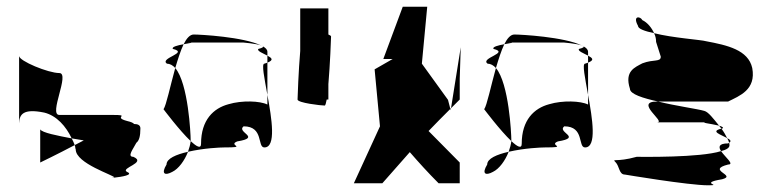

<svg xmlns="http://www.w3.org/2000/svg" viewBox="-20 -735 2303 573"><path d="M37 -367C38 -393 48 -412 112 -399C149 -390 177 -358 194 -322C207 -320 217 -318 230 -316C220 -311 212 -307 203 -302C205 -298 204 -293 206 -289C206 -247 321 -212 322 -205C341 -207 381 -213 359 -222C338 -234 419 -249 378 -267C358 -267 378 -291 387 -309C395 -315 399 -328 399 -352C399 -361 392 -365 380 -365C378 -368 372 -371 359 -374C314 -386 374 -392 315 -392H157C124 -392 190 -517 157 -517C124 -517 37 -553 37 -568ZM100 -250C100 -250 152 -275 203 -302C200 -309 198 -315 194 -322C152 -330 105 -339 100 -349ZM322 -205C315 -204 310 -204 315 -204C320 -204 322 -204 322 -204Z M468 -409C468 -409 516 -345 549 -314V-318C549 -335 542 -486 503 -532C488 -478 476 -420 468 -409ZM477 -244C460 -216 472 -210 494 -222C513 -231 531 -256 541 -282C506 -274 477 -262 477 -244ZM478 -545C487 -545 496 -540 503 -532C511 -559 519 -584 528 -603C511 -600 491 -595 496 -589C545 -577 455 -562 478 -545ZM528 -603C547 -607 563 -608 540 -608H707C704 -608 746 -605 760 -599C707 -625 578 -632 558 -632C547 -632 537 -621 528 -603ZM541 -282C588 -293 638 -295 649 -295C722 -295 658 -301 688 -313C762 -325 684 -340 707 -358C768 -358 747 -295 769 -295C805 -295 791 -381 778 -452V-423C756 -434 702 -436 662 -424C617 -412 580 -377 580 -306C580 -290 567 -297 549 -314C548 -304 545 -293 541 -282ZM751 -589C746 -583 765 -576 778 -569V-580C778 -587 773 -592 764 -597C767 -595 764 -592 751 -589ZM760 -599C761 -598 763 -598 764 -597C763 -598 762 -598 760 -599ZM769 -545C760 -545 769 -502 778 -452V-548ZM778 -548C798 -556 791 -562 778 -569Z M868 -438C868 -428 938 -420 949 -420C951 -420 953 -427 955 -438H960V-484C965 -542 968 -620 968 -626C968 -628 965 -630 960 -632V-710H876V-583C871 -525 868 -444 868 -438Z M1036 -188H1121L1203 -281C1229 -251 1258 -219 1289 -188H1352V-250L1259 -344C1280 -366 1302 -388 1324 -410L1317 -437L1239 -545L1255 -715H1182L1124 -559H1152L1098 -528L1114 -358ZM1324 -410 1325 -406 1326 -412ZM1326 -412 1352 -438V-500L1355 -594Z M1425 -409C1425 -409 1473 -345 1506 -314V-318C1506 -335 1499 -486 1460 -532C1445 -478 1433 -420 1425 -409ZM1434 -244C1417 -216 1429 -210 1451 -222C1470 -231 1488 -256 1498 -282C1463 -274 1434 -262 1434 -244ZM1435 -545C1444 -545 1453 -540 1460 -532C1468 -559 1476 -584 1485 -603C1468 -600 1448 -595 1453 -589C1502 -577 1412 -562 1435 -545ZM1485 -603C1504 -607 1520 -608 1497 -608H1664C1661 -608 1703 -605 1717 -599C1664 -625 1535 -632 1515 -632C1504 -632 1494 -621 1485 -603ZM1498 -282C1545 -293 1595 -295 1606 -295C1679 -295 1615 -301 1645 -313C1719 -325 1641 -340 1664 -358C1725 -358 1704 -295 1726 -295C1762 -295 1748 -381 1735 -452V-423C1713 -434 1659 -436 1619 -424C1574 -412 1537 -377 1537 -306C1537 -290 1524 -297 1506 -314C1505 -304 1502 -293 1498 -282ZM1708 -589C1703 -583 1722 -576 1735 -569V-580C1735 -587 1730 -592 1721 -597C1724 -595 1721 -592 1708 -589ZM1717 -599C1718 -598 1720 -598 1721 -597C1720 -598 1719 -598 1717 -599ZM1726 -545C1717 -545 1726 -502 1735 -452V-548ZM1735 -548C1755 -556 1748 -562 1735 -569Z M1817 -251C1829 -239 1827 -214 1845 -214C1845 -214 2035 -182 2093 -182C2140 -182 2062 -188 2135 -200C2181 -212 2086 -227 2153 -244C2173 -244 2144 -266 2132 -284C2069 -264 1895 -267 1880 -267C1819 -250 1805 -263 1817 -251ZM1860 -470C1860 -454 1899 -442 1944 -432H2153C2187 -449 2237 -467 2225 -532C2213 -586 2151 -600 2087 -612C2075 -616 1986 -622 1932 -636C1937 -626 1938 -617 1938 -610L1952 -566C1952 -549 1931 -559 1897 -546C1875 -534 1843 -523 1860 -470ZM1884 -658C1884 -649 1904 -642 1932 -636C1925 -652 1912 -668 1897 -675C1891 -687 1867 -689 1884 -658ZM1941 -370H2093C2061 -370 2102 -366 2126 -360C2109 -381 2094 -401 2082 -404C2062 -410 1996 -419 1944 -432H1941C1871 -432 1969 -370 1941 -370ZM2126 -360C2128 -357 2131 -354 2133 -351H2135C2141 -354 2136 -357 2126 -360ZM2132 -284C2148 -288 2157 -294 2157 -301C2157 -303 2157 -306 2156 -309C2155 -308 2154 -308 2153 -307C2124 -307 2124 -296 2132 -284ZM2133 -351C2098 -343 2132 -333 2150 -323C2146 -331 2140 -342 2133 -351ZM2150 -323C2153 -318 2155 -313 2156 -309C2164 -314 2159 -318 2150 -323Z"/></svg>

Font: bitstorm
Style: excn
Weight: 400
Version: Version 0.2